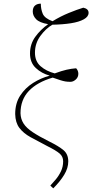

<svg xmlns="http://www.w3.org/2000/svg" viewBox="-20 -821 504 1049"><path d="M271 208 255 193Q268 179 284.5 159.5Q301 140 313 115Q325 90 325 60Q325 35 306.5 18.5Q288 2 238 -23Q186 -50 147 -71.5Q108 -93 86 -122Q64 -151 63 -198Q63 -257 90.5 -299Q118 -341 161 -368Q204 -395 250 -407L251 -408Q207 -420 175.5 -449.5Q144 -479 144 -529Q144 -580 172.5 -619.5Q201 -659 243 -689Q196 -697 177.5 -716Q159 -735 159 -758Q159 -780 171 -790.5Q183 -801 203 -801Q203 -771 213.5 -746Q224 -721 267 -705Q311 -732 356.5 -750.5Q402 -769 435 -779Q464 -773 464 -751Q464 -730 438 -715.5Q412 -701 367.5 -694Q323 -687 266 -686Q230 -665 200.5 -624.5Q171 -584 171 -533Q171 -486 202 -459Q233 -432 279 -420Q317 -434 343.5 -440Q370 -446 396 -448Q408 -435 408 -418Q408 -399 394 -386.5Q380 -374 365 -374Q349 -374 337 -376Q325 -378 309.5 -383Q294 -388 268 -397Q183 -372 137.5 -324Q92 -276 92 -202Q93 -171 108.5 -146.5Q124 -122 158.5 -99Q193 -76 249 -48Q300 -23 326.5 -1Q353 21 353 61Q353 97 331 133.5Q309 170 271 208Z"/></svg>

Font: Noto Serif Thin
Style: Italic
Weight: 100
Italic angle: -12°
Designer: Monotype Design Team
Foundry: Monotype Imaging Inc.
Version: Version 2.014; ttfautohint (v1.8.4.7-5d5b)